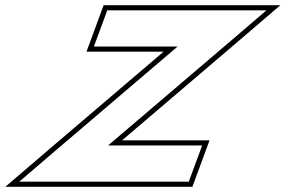

<svg xmlns="http://www.w3.org/2000/svg" viewBox="-179 -653 1105 743"><path d="M254.4 -473H184.4L236.1 -613H306.1H706.1H776.1H852.1L719 -499L239.2 -90H533.2H603.2L551.6 50H481.6H41.6H-28.4H-104.4L28.6 -64L508.4 -473ZM155.7 -453H454.1L15.6 -79.2L-158.5 70H565.5L631.9 -110H293.5L732 -483.8L906.1 -633H222.1Z"/></svg>

Font: Nordica Plus
Style: NordicaClassicRgOblOl
Weight: 500
Version: Version 1.01